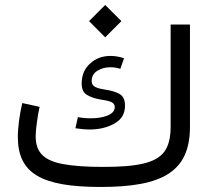

<svg xmlns="http://www.w3.org/2000/svg" viewBox="-20 -742 852 762"><path d="M397.5 -593.8 461.9 -658.2 397.5 -722.2 333.5 -658.2ZM334.5 -228C373 -228 406.7 -235.8 434.6 -252C462.4 -267.6 476.1 -291 476.1 -322.3C476.1 -345.7 468.8 -361.3 453.6 -369.6C438.5 -377.4 420.9 -382.8 400.4 -385.7C365.7 -391.6 343.8 -396.5 343.8 -420.4C343.8 -438 351.1 -451.7 366.2 -460.9C380.9 -470.2 397.9 -475.1 417.5 -475.1C431.6 -475.1 445.3 -473.1 457.5 -468.8L472.2 -510.7C454.6 -517.1 436.5 -520 418.5 -520C386.7 -520 359.9 -510.3 337.9 -490.2C315.4 -470.2 304.2 -443.8 304.2 -410.6C304.2 -387.7 311.5 -372.6 326.2 -364.7C340.8 -356.4 357.9 -350.6 377.9 -347.2C412.6 -341.8 435.5 -337.9 435.5 -316.9C435.5 -284.7 385.3 -272.5 340.3 -272.5C323.2 -272.5 304.7 -273.9 289.1 -277.3L279.3 -232.9C298.3 -230.5 316.9 -228 334.5 -228ZM388.7 -79.6C321.8 -79.6 268.6 -83.5 230 -90.8C151.9 -105.5 121.6 -139.2 121.6 -201.2C121.6 -215.3 123 -233.9 126.5 -256.3C129.4 -278.8 132.8 -299.3 137.2 -317.9L68.4 -333C58.1 -289.6 50.8 -237.8 50.8 -198.7C50.8 -52.7 145.5 0 379.9 0C624.5 0 733.9 -60.1 733.9 -238.8V-644.5H657.2V-238.8C657.2 -195.3 648.9 -162.6 631.8 -139.6C597.7 -93.8 521.5 -79.6 388.7 -79.6Z"/></svg>

Font: Estedad Regular
Style: Regular
Weight: 400
Designer: Amin Abedi
Version: Version 7.3